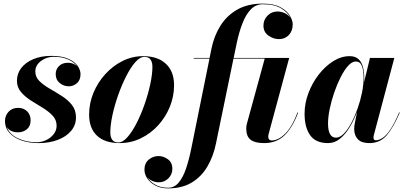

<svg xmlns="http://www.w3.org/2000/svg" viewBox="-20 -780 2237 1060"><path d="M399.5 -132Q399.5 -89 372.2 -57Q345 -25 298.2 -7.5Q251.5 10 193 10Q140 10 98 -4.8Q56 -19.5 31.8 -46.8Q7.5 -74 7.5 -111.5Q7.5 -141.5 27.2 -163Q47 -184.5 80 -184.5Q110 -184.5 129.5 -165.8Q149 -147 149 -115.5Q149 -83 128.2 -66.2Q107.5 -49.5 79.5 -49.5Q36.5 -49.5 17.5 -79Q32.5 -38 79.5 -16.2Q126.5 5.5 182.5 5.5Q209 5.5 234.2 -6.2Q259.5 -18 276 -38.8Q292.5 -59.5 292.5 -86Q292.5 -118 270.5 -141.5Q248.5 -165 215.8 -184.8Q183 -204.5 150.5 -225.2Q118 -246 95.8 -272Q73.5 -298 73.5 -334.5Q73.5 -373 97 -404Q120.5 -435 163.5 -453.2Q206.5 -471.5 264 -471.5Q320.5 -471.5 356 -456Q391.5 -440.5 408 -417.2Q424.5 -394 424.5 -370.5Q424.5 -337.5 404.5 -320.5Q384.5 -303.5 359.5 -303.5Q332 -303.5 309.8 -321.5Q287.5 -339.5 287.5 -371.5Q287.5 -397.5 306 -415.5Q324.5 -433.5 354.5 -433.5Q385.5 -433.5 405.5 -414.5Q389 -437 356 -451.8Q323 -466.5 276.5 -466.5Q236.5 -466.5 205.8 -443Q175 -419.5 175 -385.5Q175 -354.5 197.8 -332.2Q220.5 -310 254 -290.8Q287.5 -271.5 321 -250.2Q354.5 -229 377 -200.8Q399.5 -172.5 399.5 -132Z M640.5 10Q559 10 515.5 -31Q472 -72 472 -147Q472 -210 496 -267.8Q520 -325.5 561.8 -371.2Q603.5 -417 657 -443.5Q710.5 -470 770 -470Q851.5 -470 896.2 -427.5Q941 -385 941 -310Q941 -248 917.8 -190.8Q894.5 -133.5 853.2 -88.2Q812 -43 757.5 -16.5Q703 10 640.5 10ZM633.5 6.5Q658 6.5 684.2 -23.5Q710.5 -53.5 735 -101.8Q759.5 -150 779 -206.5Q798.5 -263 810 -317Q821.5 -371 821.5 -411Q821.5 -436.5 811 -451.2Q800.5 -466 777 -466Q752.5 -466 726.5 -436.2Q700.5 -406.5 676 -358Q651.5 -309.5 631.8 -253.2Q612 -197 600.5 -143Q589 -89 589 -48.5Q589 -23 599.8 -8.2Q610.5 6.5 633.5 6.5Z M1626 -158Q1594.5 -75.5 1550.8 -32.8Q1507 10 1438 10Q1387.5 10 1363.5 -8.5Q1339.5 -27 1339.5 -70.5Q1339.5 -74.5 1340.2 -82Q1341 -89.5 1342.5 -95L1441.5 -456.5H1269L1172.5 11.5Q1158 83 1125.2 139Q1092.5 195 1039 227.5Q985.5 260 908 260Q867.5 260 838.2 244.5Q809 229 793.2 205.5Q777.5 182 777.5 157Q777.5 121 801.2 101.2Q825 81.5 855.5 81.5Q881.5 81.5 906.5 99Q931.5 116.5 931.5 152Q931.5 182.5 909.8 204.5Q888 226.5 856.5 226.5Q839 226.5 821.5 219.2Q804 212 792.5 198Q807 222 836.5 239.2Q866 256.5 908 256.5Q943 256.5 967 227.5Q991 198.5 1007.5 149.2Q1024 100 1036 40L1136.5 -456.5H1049.5V-460H1137L1147.5 -511.5Q1161.5 -581 1196.5 -637.2Q1231.5 -693.5 1289.5 -726.8Q1347.5 -760 1430 -760Q1492 -760 1528.2 -740.2Q1564.5 -720.5 1580.2 -693.8Q1596 -667 1596 -646Q1596 -609.5 1574.8 -586.8Q1553.5 -564 1519.5 -564Q1489.5 -564 1462 -583.5Q1434.5 -603 1434.5 -638.5Q1434.5 -670.5 1456.8 -693.5Q1479 -716.5 1512.5 -716.5Q1533 -716.5 1552.5 -707.2Q1572 -698 1583.5 -681.5Q1570 -710 1533.2 -733.2Q1496.5 -756.5 1430.5 -756.5Q1391.5 -756.5 1364 -727.5Q1336.5 -698.5 1317.8 -649.2Q1299 -600 1286.5 -540L1270 -460H1576.5L1463.5 -42Q1461 -32 1461 -24Q1461 -16 1465.8 -10.2Q1470.5 -4.5 1480 -4.5Q1517 -4.5 1555 -42.5Q1593 -80.5 1622.5 -159Z M1991 -349.5Q1991 -339 1990 -326L2022.5 -460H2157L2044 -34.5Q2042 -27 2042 -19.5Q2042 -5.5 2055.5 -5.5Q2071.5 -5.5 2091.2 -17.8Q2111 -30 2134 -63.2Q2157 -96.5 2183.5 -159.5L2187 -158.5Q2151.5 -75.5 2114.8 -32.8Q2078 10 2019 10Q1975.5 10 1955.5 -11.5Q1935.5 -33 1935.5 -67Q1935.5 -77.5 1936.5 -85Q1937.5 -92.5 1938.5 -97.5L1951.5 -163Q1934.5 -118 1911 -78.5Q1887.5 -39 1857.5 -14.5Q1827.5 10 1791.5 10Q1722.5 10 1692 -33.8Q1661.5 -77.5 1661.5 -152.5Q1661.5 -210 1682.8 -266.2Q1704 -322.5 1739.8 -368.5Q1775.5 -414.5 1819.8 -442.2Q1864 -470 1910 -470Q1942 -470 1959.5 -453.2Q1977 -436.5 1984 -409Q1991 -381.5 1991 -349.5ZM1987.5 -351Q1987.5 -390.5 1978 -415.5Q1968.5 -440.5 1944 -440.5Q1923.5 -440.5 1902 -416.8Q1880.5 -393 1860.8 -354Q1841 -315 1825.2 -269.2Q1809.5 -223.5 1800.2 -178.5Q1791 -133.5 1791 -98.5Q1791 -20 1835 -20Q1856.5 -20 1878.2 -42.2Q1900 -64.5 1919.5 -101Q1939 -137.5 1954.5 -181.5Q1970 -225.5 1978.8 -269.8Q1987.5 -314 1987.5 -351Z"/></svg>

Font: Bodoni* 48pt
Style: Bold Italic
Weight: 700
Italic angle: -13°
Version: Version 2.3